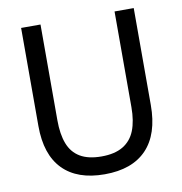

<svg xmlns="http://www.w3.org/2000/svg" viewBox="-80 -772 815 858"><g transform="rotate(-10 328.0 -342.5)"><path d="M327 12Q203 12 137.5 -55Q72 -122 72 -252V-697H160V-262Q160 -199 176.5 -156Q193 -113 230 -91Q267 -69 327 -69Q387 -69 424.5 -91.5Q462 -114 479 -157Q496 -200 496 -263V-697H583V-257Q583 -125 517.5 -56.5Q452 12 327 12Z"/></g></svg>

Font: Hanken Grotesk
Style: Regular
Weight: 400
Designer: Alfredo Marco Pradil
Foundry: Hanken Design Co.
Version: Version 3.013